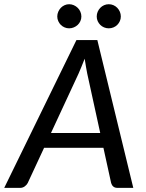

<svg xmlns="http://www.w3.org/2000/svg" viewBox="-54 -912 708 932"><path d="M0 0ZM593 0H516.5Q503.5 0 496 -6.5Q488.5 -13 485.5 -23.5L448 -194.5H160L80.5 -23.5Q76 -14.5 66 -7.2Q56 0 44 0H-33.5L317 -717.5H418.5ZM193.5 -266.5H432.5L369.5 -554.5Q367 -568.5 363.5 -587Q360 -605.5 357 -627Q349 -605.5 341 -587Q333 -568.5 327 -554ZM341 -832Q341 -820 336.2 -809.5Q331.5 -799 323.2 -791.2Q315 -783.5 304.2 -779Q293.5 -774.5 281.5 -774.5Q270 -774.5 259.5 -779Q249 -783.5 241.2 -791.2Q233.5 -799 228.8 -809.5Q224 -820 224 -832Q224 -844 228.8 -855Q233.5 -866 241.2 -874Q249 -882 259.5 -886.8Q270 -891.5 281.5 -891.5Q293.5 -891.5 304.2 -886.8Q315 -882 323.2 -874Q331.5 -866 336.2 -855Q341 -844 341 -832ZM532.5 -832Q532.5 -820 527.8 -809.5Q523 -799 515.2 -791.2Q507.5 -783.5 496.8 -779Q486 -774.5 474 -774.5Q462 -774.5 451.2 -779Q440.5 -783.5 432.8 -791.2Q425 -799 420.2 -809.5Q415.5 -820 415.5 -832Q415.5 -844 420.2 -855Q425 -866 432.8 -874Q440.5 -882 451.2 -886.8Q462 -891.5 474 -891.5Q486 -891.5 496.8 -886.8Q507.5 -882 515.2 -874Q523 -866 527.8 -855Q532.5 -844 532.5 -832Z"/></svg>

Font: Lato Medium
Style: Italic
Weight: 500
Italic angle: -7°
Designer: Lukasz Dziedzic
Foundry: tyPoland Lukasz Dziedzic
Version: Version 2.006; 2014-01-15